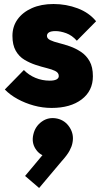

<svg xmlns="http://www.w3.org/2000/svg" viewBox="-20 -524 511 957"><path d="M237 14Q192 14 148.5 2Q105 -10 67.5 -30.5Q30 -51 4 -78L99 -175Q123 -150 156.5 -136Q190 -122 228 -122Q250 -122 261.5 -128Q273 -134 273 -145Q273 -161 256.5 -169.5Q240 -178 213.5 -184.5Q187 -191 158 -200.5Q129 -210 102 -226Q75 -242 58.5 -271Q42 -300 42 -345Q42 -392 67.5 -427.5Q93 -463 139 -483.5Q185 -504 247 -504Q310 -504 367 -482.5Q424 -461 459 -418L363 -321Q339 -348 310 -358.5Q281 -369 257 -369Q234 -369 224 -362.5Q214 -356 214 -345Q214 -332 230.5 -324Q247 -316 273.5 -309.5Q300 -303 328.5 -293Q357 -283 383.5 -265.5Q410 -248 426.5 -219Q443 -190 443 -144Q443 -71 387 -28.5Q331 14 237 14ZM175 413 105 353 207 231 259 227Q247 241 234 249.5Q221 258 208 255Q176 248 156.5 217Q137 186 146 147Q155 106 188.5 82Q222 58 265 67Q305 76 327.5 111.5Q350 147 341 189Q338 206 326.5 227.5Q315 249 287 280Z"/></svg>

Font: Outfit ExtraBold
Style: Regular
Weight: 800
Designer: Rodrigo Fuenzalida
Foundry: fragTYPE
Version: Version 1.100;gftools[0.9.27]